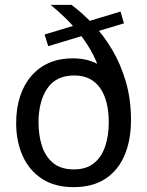

<svg xmlns="http://www.w3.org/2000/svg" viewBox="-20 -760 606 790"><path d="M282.5 10Q204.5 10 152 -24.8Q99.5 -59.5 73 -119.2Q46.5 -179 46.5 -253Q46.5 -315.5 63 -364.8Q79.5 -414 110 -448.8Q140.5 -483.5 183.2 -501.8Q226 -520 278.5 -520Q359.5 -520 408 -478.2Q456.5 -436.5 469.5 -367.5L398.5 -433.5Q388 -486.5 364.2 -532.8Q340.5 -579 309.8 -618Q279 -657 247 -687.8Q215 -718.5 188.5 -740H274Q317.5 -708 361.2 -662.2Q405 -616.5 440.5 -557.2Q476 -498 497.5 -425Q519 -352 519 -265.5Q519 -184.5 493 -122.2Q467 -60 414.5 -25Q362 10 282.5 10ZM284 -63Q335 -63 366.5 -88.5Q398 -114 412.8 -158Q427.5 -202 427.5 -256Q427.5 -348.5 391 -399Q354.5 -449.5 285.5 -449.5Q210.5 -449.5 174.5 -396Q138.5 -342.5 138.5 -256Q138.5 -204 152.5 -160Q166.5 -116 198.5 -89.5Q230.5 -63 284 -63ZM178.5 -570 163.5 -618 476 -712.5 490 -664Z"/></svg>

Font: Public Sans Thin
Style: Regular
Weight: 400
Version: Version 2.001